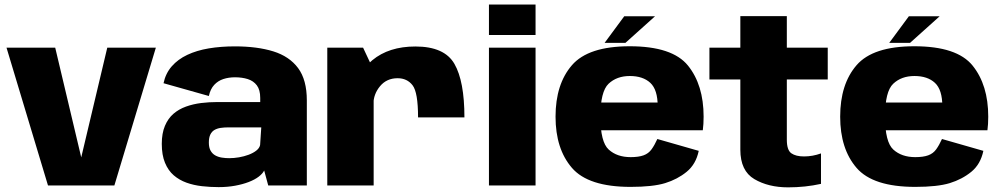

<svg xmlns="http://www.w3.org/2000/svg" viewBox="-20 -798 4307 826"><path d="M186.5 0H472L650.5 -593H441.5L329.5 -121L217.5 -593H8Z M920.5 7Q958.5 7 991.2 1Q1024 -5 1050 -15Q1076 -25 1093 -38Q1110 -51 1116.5 -64.5L1134 0H1300V-366Q1300 -454.5 1262.5 -505Q1225 -555.5 1155.8 -577Q1086.5 -598.5 990.5 -598.5Q930 -598.5 878 -589.8Q826 -581 785.8 -562Q745.5 -543 719 -512.8Q692.5 -482.5 683.5 -440L878.5 -385Q885 -415 901.5 -432.8Q918 -450.5 941 -458Q964 -465.5 991 -465.5Q1021 -465.5 1045.8 -457.8Q1070.5 -450 1085 -430.8Q1099.5 -411.5 1099.5 -376.5V-359H915.5Q880 -359 845.5 -354.8Q811 -350.5 780.2 -339.5Q749.5 -328.5 726.2 -308.5Q703 -288.5 689.5 -256.5Q676 -224.5 676 -179Q676 -131 689.8 -97.8Q703.5 -64.5 727.2 -44Q751 -23.5 782.2 -12.2Q813.5 -1 849 3Q884.5 7 920.5 7ZM966 -117.5Q950 -117.5 934.2 -120Q918.5 -122.5 906 -129.5Q893.5 -136.5 886 -149.8Q878.5 -163 878.5 -184.5Q878.5 -206 884.8 -219Q891 -232 902.5 -238.8Q914 -245.5 929.5 -247.8Q945 -250 962.5 -250H1104L1099 -174Q1096 -160.5 1082.5 -150Q1069 -139.5 1049.5 -132.2Q1030 -125 1008.2 -121.2Q986.5 -117.5 966 -117.5Z M1778.5 -293H1978Q1978 -448.5 1935 -523.2Q1892 -598 1767 -598Q1653 -598 1581.8 -539Q1510.5 -480 1510.5 -392.5L1586.5 -349.5Q1586.5 -393 1615 -427.2Q1643.5 -461.5 1690.5 -461.5Q1731.5 -461.5 1755 -431Q1778.5 -400.5 1778.5 -293ZM1388 0H1587.5V-496L1542 -593H1388Z M2083.5 0H2284V-593H2083.5ZM2083.5 -778.5V-647.5H2284V-778.5Z M2693 6V-122Q2634.5 -122 2598.8 -154.5Q2563 -187 2563 -296Q2563 -404.5 2598.2 -437.8Q2633.5 -471 2689.5 -471Q2746 -471 2777.8 -441.5Q2809.5 -412 2809.5 -340.5L2815.5 -357H2546V-237.5H3003.5Q3007 -263.5 3007 -296Q3007 -432.5 2939.8 -515.8Q2872.5 -599 2689 -599Q2511 -599 2440.5 -517.5Q2370 -436 2370 -296Q2370 -157.5 2440.5 -75.8Q2511 6 2693 6ZM2693 -122V6Q2788.5 6 2841.5 -10.2Q2894.5 -26.5 2934.2 -59Q2974 -91.5 2986 -149L2808 -200Q2796 -173.5 2783 -155.5Q2770 -137.5 2748.8 -129.8Q2727.5 -122 2693 -122ZM2581 -613.5H2670.5L2798 -728H2665.5Z M3370.5 8Q3444.5 8 3512 -7V-138Q3476 -125 3439 -125Q3404 -125 3384.5 -138.5Q3365 -152 3365 -197V-456H3541V-593H3365V-728.5H3165V-593H3032V-456H3165V-154Q3165 -63 3225.2 -27.5Q3285.5 8 3370.5 8Z M3917.5 6V-122Q3859 -122 3823.2 -154.5Q3787.5 -187 3787.5 -296Q3787.5 -404.5 3822.8 -437.8Q3858 -471 3914 -471Q3970.5 -471 4002.2 -441.5Q4034 -412 4034 -340.5L4040 -357H3770.5V-237.5H4228Q4231.5 -263.5 4231.5 -296Q4231.5 -432.5 4164.2 -515.8Q4097 -599 3913.5 -599Q3735.5 -599 3665 -517.5Q3594.5 -436 3594.5 -296Q3594.5 -157.5 3665 -75.8Q3735.5 6 3917.5 6ZM3917.5 -122V6Q4013 6 4066 -10.2Q4119 -26.5 4158.8 -59Q4198.5 -91.5 4210.5 -149L4032.5 -200Q4020.5 -173.5 4007.5 -155.5Q3994.5 -137.5 3973.2 -129.8Q3952 -122 3917.5 -122ZM3805.5 -613.5H3895L4022.5 -728H3890Z"/></svg>

Font: Anybody UltraCondensed Thin ExtraBold
Style: Regular
Weight: 800
Version: Version 1.111